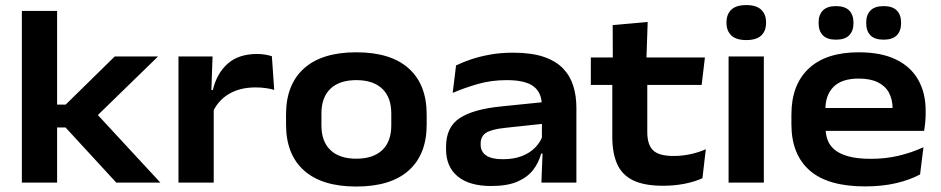

<svg xmlns="http://www.w3.org/2000/svg" viewBox="-20 -702 3617 738"><path d="M427 0 232 -212H181.5V-300H232.5L421 -485H587.5L343.5 -247.5V-273.5L596.5 0ZM64 0V-660H199.5V0Z M797.5 -270.5 767.5 -356H798Q813.5 -420.5 855.5 -457.5Q897.5 -494.5 968 -494.5Q985.5 -494.5 999.5 -492Q1013.5 -489.5 1025 -486L1034 -356.5Q1019 -361 1000.5 -363.5Q982 -366 962.5 -366Q902.5 -366 860.2 -341Q818 -316 797.5 -270.5ZM666 0V-485H797L791.5 -326.5L801.5 -323V0Z M1349.5 15Q1217.5 15 1148.5 -46.8Q1079.5 -108.5 1079.5 -223V-262.5Q1079.5 -377 1148.5 -439Q1217.5 -501 1349.5 -501Q1482 -501 1551 -439Q1620 -377 1620 -262.5V-223Q1620 -108.5 1551 -46.8Q1482 15 1349.5 15ZM1349.5 -92Q1414.5 -92 1449.2 -125Q1484 -158 1484 -220V-265.5Q1484 -328 1449.2 -361Q1414.5 -394 1349.5 -394Q1285 -394 1250.2 -361Q1215.5 -328 1215.5 -265.5V-220Q1215.5 -158 1250.2 -125Q1285 -92 1349.5 -92Z M2061 0 2066 -128 2063 -145V-276L2062.5 -297.5Q2062.5 -346 2030.8 -370Q1999 -394 1928.5 -394Q1868 -394 1816.2 -379Q1764.5 -364 1720 -345L1733 -450.5Q1758.5 -463 1791.2 -474Q1824 -485 1864.2 -492.2Q1904.5 -499.5 1952 -499.5Q2022 -499.5 2069 -483.8Q2116 -468 2143.8 -439.2Q2171.5 -410.5 2183.5 -372Q2195.5 -333.5 2195.5 -288V0ZM1868 13Q1784 13 1739.2 -24Q1694.5 -61 1694.5 -128.5V-138Q1694.5 -213.5 1747 -248Q1799.5 -282.5 1907 -293L2074 -310L2079.5 -227.5L1921 -210.5Q1869 -205 1848.2 -191.5Q1827.5 -178 1827.5 -150V-146Q1827.5 -119.5 1848.2 -104.8Q1869 -90 1912.5 -90Q1955 -90 1986.2 -102.2Q2017.5 -114.5 2037.2 -135Q2057 -155.5 2065.5 -179.5L2085.5 -111.5H2060Q2051 -77.5 2029.5 -49.2Q2008 -21 1969 -4Q1930 13 1868 13Z M2528.5 12Q2456 12 2413.2 -9Q2370.5 -30 2352 -72Q2333.5 -114 2333.5 -176.5V-425.5H2468V-193.5Q2468 -146.5 2490 -124.5Q2512 -102.5 2569.5 -102.5Q2602.5 -102.5 2634.5 -109.5Q2666.5 -116.5 2693 -128.5L2680 -17Q2650.5 -3.5 2611.8 4.2Q2573 12 2528.5 12ZM2251 -375.5V-481H2689.5L2677 -375.5ZM2335.5 -470 2335 -605.5 2469.5 -617.5 2464.5 -470Z M2780.5 0V-485H2916V0ZM2848.5 -548Q2809.5 -548 2791 -565.8Q2772.5 -583.5 2772.5 -614V-616.5Q2772.5 -647 2791 -664.8Q2809.5 -682.5 2848.5 -682.5Q2887 -682.5 2905.8 -664.8Q2924.5 -647 2924.5 -616.5V-614Q2924.5 -583 2906 -565.5Q2887.5 -548 2848.5 -548Z M3305 14.5Q3162 14.5 3092 -47Q3022 -108.5 3022 -224.5V-262Q3022 -376 3088.5 -438.5Q3155 -501 3281 -501Q3366.5 -501 3423.5 -473.5Q3480.5 -446 3509.2 -395.5Q3538 -345 3538 -276.5V-265.5Q3538 -248.5 3536.2 -231Q3534.5 -213.5 3532 -199H3407.5Q3409.5 -221 3410.2 -243Q3411 -265 3411 -283Q3411 -320 3396.8 -346Q3382.5 -372 3353.5 -386Q3324.5 -400 3281 -400Q3216 -400 3184.2 -368.5Q3152.5 -337 3152.5 -281V-251.5L3153.5 -238.5V-208Q3153.5 -184 3161.5 -163Q3169.5 -142 3188.8 -126Q3208 -110 3242 -100.8Q3276 -91.5 3328 -91.5Q3383 -91.5 3433.2 -103.2Q3483.5 -115 3529.5 -136L3516.5 -31.5Q3476.5 -10 3423.5 2.2Q3370.5 14.5 3305 14.5ZM3088.5 -199V-287H3505.5V-199ZM3193 -549.5Q3159.5 -549.5 3143 -566.2Q3126.5 -583 3126.5 -612.5V-615.5Q3126.5 -645 3143 -661.8Q3159.5 -678.5 3193 -678.5Q3227.5 -678.5 3244 -661.8Q3260.5 -645 3260.5 -615.5V-612.5Q3260.5 -583 3244 -566.2Q3227.5 -549.5 3193 -549.5ZM3376.5 -549.5Q3342 -549.5 3325.8 -566.2Q3309.5 -583 3309.5 -612.5V-615.5Q3309.5 -645 3326 -661.8Q3342.5 -678.5 3376.5 -678.5Q3410.5 -678.5 3427 -661.8Q3443.5 -645 3443.5 -615.5V-612.5Q3443.5 -583 3427 -566.2Q3410.5 -549.5 3376.5 -549.5Z"/></svg>

Font: Anek Gujarati SemiExpanded SemiBold
Style: Regular
Weight: 600
Width: 6
Designer: Mrunmayee Ghaisas (Gujarati), Yesha Goshar (Latin)
Foundry: Ek Type
Version: Version 1.003